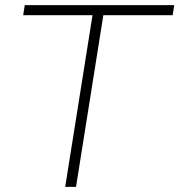

<svg xmlns="http://www.w3.org/2000/svg" viewBox="-20 -725 696 745"><path d="M233 0 339 -666H70L76 -705H656L650 -666H381L275 0Z"/></svg>

Font: Nunito Sans ExtraLight
Style: Italic
Weight: 200
Italic angle: -9°
Designer: Vernon Adams
Foundry: Vernon Adams
Version: Version 3.006; ttfautohint (v1.8.3)